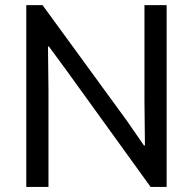

<svg xmlns="http://www.w3.org/2000/svg" viewBox="-20 -740 764 760"><path d="M84 -719.7H148.4L482.4 -261.7L549.8 -164.1H553.7L551.8 -343.8V-719.7H639.6V0H576.2L244.1 -460L173.8 -555.7H169.9L171.9 -381.8V0H84Z"/></svg>

Font: Reddit Sans Strawberry
Style: Regular
Weight: 400
Designer: Stephen Hutchings
Foundry: Reddit
Version: Version 1.013